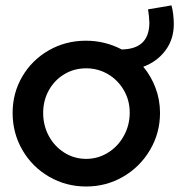

<svg xmlns="http://www.w3.org/2000/svg" viewBox="-20 -678 659 706"><path d="M26.4 -262.7Q26.4 -335.9 62 -396.7Q97.7 -457.5 159.4 -492.9Q221.2 -528.3 295.9 -528.3Q366.2 -528.3 427.7 -496.1Q478.5 -497.1 503.7 -521.5Q528.8 -545.9 529.3 -593.8Q528.3 -620.6 524.4 -643.6L610.4 -658.2Q614.7 -644.5 616.9 -624.8Q619.1 -605 619.1 -589.8Q619.1 -533.2 587.9 -491.9Q556.6 -450.7 506.8 -432.6Q536.1 -397.5 552.2 -354Q568.4 -310.5 568.4 -262.7Q568.4 -189 531.7 -126.7Q495.1 -64.5 432.9 -28.3Q370.6 7.8 296.9 7.8Q222.7 7.8 160.4 -28.3Q98.1 -64.5 62.3 -126.5Q26.4 -188.5 26.4 -262.7ZM457 -263.7Q457 -309.1 435.3 -346.4Q413.6 -383.8 377 -405.3Q340.3 -426.8 296.9 -426.8Q252.4 -426.8 216.3 -405Q180.2 -383.3 159.4 -345.7Q138.7 -308.1 138.7 -262.7Q138.7 -216.8 159.4 -178.2Q180.2 -139.6 216.6 -116.7Q252.9 -93.8 296.9 -93.8Q340.3 -93.8 377.2 -116.7Q414.1 -139.6 435.5 -178.7Q457 -217.8 457 -263.7Z"/></svg>

Font: Reddit Sans Chocolate SemiBold
Style: Regular
Weight: 600
Designer: Stephen Hutchings
Foundry: Reddit
Version: Version 1.011